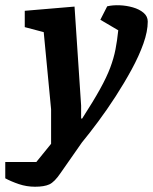

<svg xmlns="http://www.w3.org/2000/svg" viewBox="-102 -537 581 729"><path d="M31 172Q-1 172 -30.5 162Q-60 152 -82 140V78H36L92 9V-122L64 -415L-8 -434V-496L181 -512L206 -136V-87H210Q252 -152 277.5 -198Q303 -244 316.5 -280Q330 -316 336.5 -349.5Q343 -383 347 -422L279 -462L305 -513Q326 -518 352 -517Q378 -516 402.5 -509Q427 -502 443 -488.5Q459 -475 459 -455Q459 -418 442.5 -371.5Q426 -325 398 -273.5Q370 -222 337 -171Q304 -120 270.5 -75Q237 -30 209 4L128 120Q105 154 85.5 163Q66 172 31 172Z"/></svg>

Font: Faustina VF Beta
Style: Italic
Weight: 400
Italic angle: -8°
Designer: Alfonso Garcia
Foundry: Omnibus-Type
Version: Version 1.006